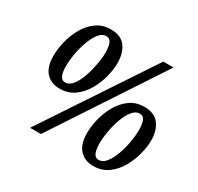

<svg xmlns="http://www.w3.org/2000/svg" viewBox="-155 -911 1143 1106"><g transform="rotate(30 417.0 -357.5)"><path d="M197 -280Q139 -280 105.5 -317Q72 -354 72 -428Q72 -472 84.5 -523.5Q97 -575 123 -620.5Q149 -666 189 -695Q229 -724 284 -724Q352 -724 382.5 -682Q413 -640 413 -574Q413 -533 400.5 -482.5Q388 -432 361.5 -386Q335 -340 294 -310Q253 -280 197 -280ZM163 0 637 -714H705L235 0ZM206 -327Q234 -327 256 -355.5Q278 -384 292.5 -426.5Q307 -469 315 -513.5Q323 -558 323 -590Q323 -631 313.5 -654Q304 -677 280 -677Q252 -677 230.5 -648.5Q209 -620 194 -577.5Q179 -535 171.5 -491Q164 -447 164 -415Q164 -374 173.5 -350.5Q183 -327 206 -327ZM587 9Q530 9 496 -28Q462 -65 462 -138Q462 -183 474.5 -234Q487 -285 513 -330.5Q539 -376 579 -405Q619 -434 674 -434Q742 -434 773 -392Q804 -350 804 -285Q804 -244 791 -193.5Q778 -143 751.5 -96.5Q725 -50 684 -20.5Q643 9 587 9ZM596 -37Q625 -37 646.5 -65.5Q668 -94 683 -136.5Q698 -179 705.5 -223.5Q713 -268 713 -300Q713 -341 703.5 -364Q694 -387 671 -387Q643 -387 621 -359Q599 -331 584 -288.5Q569 -246 561.5 -202Q554 -158 554 -126Q554 -85 563.5 -61Q573 -37 596 -37Z"/></g></svg>

Font: Noto Serif SemiCondensed SemiBold
Style: Italic
Weight: 600
Width: 4
Italic angle: -12°
Designer: Monotype Design Team
Foundry: Monotype Imaging Inc.
Version: Version 2.014; ttfautohint (v1.8.4.7-5d5b)